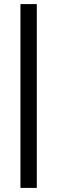

<svg xmlns="http://www.w3.org/2000/svg" viewBox="-20 -831 285 939"><path d="M160 -811V88H80V-811H160Z"/></svg>

Font: Berliner Wand
Style: Regular
Weight: 400
Designer: Peter Wiegel
Foundry: Peter Wiegel
Version: Version 1.000